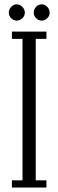

<svg xmlns="http://www.w3.org/2000/svg" viewBox="-20 -842 262 862"><path d="M33.5 0V-32.5H81V-667.5H33.5V-700H188.5V-667.5H140.5V-32.5H188.5V0ZM167.5 -749.5Q152.5 -749.5 142 -760.2Q131.5 -771 131.5 -785Q131.5 -800 142 -811.2Q152.5 -822.5 167.5 -822.5Q181.5 -822.5 192.2 -811.2Q203 -800 203 -785Q203 -771 192.2 -760.2Q181.5 -749.5 167.5 -749.5ZM54.5 -749.5Q41 -749.5 30.2 -760.2Q19.5 -771 19.5 -785Q19.5 -800 30.2 -811.2Q41 -822.5 54.5 -822.5Q69.5 -822.5 80.5 -811.2Q91.5 -800 91.5 -785Q91.5 -771 80.5 -760.2Q69.5 -749.5 54.5 -749.5Z"/></svg>

Font: Imbue Thin 10pt Light
Style: Regular
Weight: 300
Version: Version 1.102